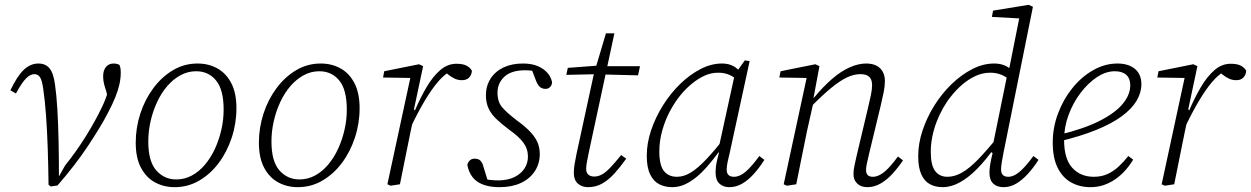

<svg xmlns="http://www.w3.org/2000/svg" viewBox="-20 -763 5180 795"><path d="M181 2Q180 -79 177.5 -152Q175 -225 170.5 -286.5Q166 -348 159 -395Q154 -431 145.5 -443.5Q137 -456 122 -456Q106 -456 88.5 -439Q71 -422 46 -376L23 -389Q51 -448 78.5 -474Q106 -500 139 -500Q169 -500 185.5 -479.5Q202 -459 208 -411Q214 -369 217.5 -310.5Q221 -252 222.5 -181.5Q224 -111 224 -34H225L249 -77Q273 -107 295 -138Q317 -169 336.5 -200.5Q356 -232 372 -261Q388 -290 400 -315Q410 -335 418 -356.5Q426 -378 433 -404L429 -346L420 -385Q415 -399 411 -415Q407 -431 407 -446Q407 -472 419 -486Q431 -500 450 -500Q459 -500 465.5 -498Q472 -496 475 -494Q477 -489 478.5 -481.5Q480 -474 480 -462Q480 -439 474.5 -414Q469 -389 457.5 -360.5Q446 -332 428 -298Q414 -270 392.5 -234.5Q371 -199 344.5 -159Q318 -119 285.5 -77Q253 -35 218 5L190 9Z M703 12Q659 12 622.5 -7.5Q586 -27 564 -68Q542 -109 542 -172Q542 -234 561 -292.5Q580 -351 615 -398Q650 -445 696.5 -472.5Q743 -500 798 -500Q844 -500 880.5 -479.5Q917 -459 938 -418Q959 -377 959 -315Q959 -252 939.5 -193Q920 -134 885.5 -88Q851 -42 804.5 -15Q758 12 703 12ZM710 -20Q744 -20 774 -36Q804 -52 828.5 -81Q853 -110 870 -147Q887 -184 896.5 -225.5Q906 -267 906 -309Q906 -392 874.5 -430Q843 -468 792 -468Q758 -468 727.5 -451.5Q697 -435 672.5 -406.5Q648 -378 630.5 -340.5Q613 -303 603.5 -261Q594 -219 594 -177Q594 -95 627 -57.5Q660 -20 710 -20Z M1213 12Q1169 12 1132.5 -7.5Q1096 -27 1074 -68Q1052 -109 1052 -172Q1052 -234 1071 -292.5Q1090 -351 1125 -398Q1160 -445 1206.5 -472.5Q1253 -500 1308 -500Q1354 -500 1390.5 -479.5Q1427 -459 1448 -418Q1469 -377 1469 -315Q1469 -252 1449.5 -193Q1430 -134 1395.5 -88Q1361 -42 1314.5 -15Q1268 12 1213 12ZM1220 -20Q1254 -20 1284 -36Q1314 -52 1338.5 -81Q1363 -110 1380 -147Q1397 -184 1406.5 -225.5Q1416 -267 1416 -309Q1416 -392 1384.5 -430Q1353 -468 1302 -468Q1268 -468 1237.5 -451.5Q1207 -435 1182.5 -406.5Q1158 -378 1140.5 -340.5Q1123 -303 1113.5 -261Q1104 -219 1104 -177Q1104 -95 1137 -57.5Q1170 -20 1220 -20Z M1684 -243 1681 -306H1698Q1721 -359 1746.5 -402.5Q1772 -446 1802.5 -472.5Q1833 -499 1870 -499Q1897 -499 1912 -491Q1927 -483 1934 -470Q1933 -453 1922.5 -442Q1912 -431 1893 -431Q1877 -431 1863.5 -437Q1850 -443 1835 -455L1820 -469L1862 -467L1840 -465Q1817 -452 1792 -422.5Q1767 -393 1740 -348Q1713 -303 1684 -243ZM1584 0 1683 -459 1692 -440 1566 -442 1571 -468 1715 -497 1732 -489 1694 -310 1699 -305 1680 -218Q1669 -164 1658 -109.5Q1647 -55 1636 0L1597 6Z M2048 12Q2008 12 1979.5 1Q1951 -10 1935.5 -31Q1920 -52 1915 -81Q1918 -92 1925.5 -99Q1933 -106 1945 -106Q1962 -106 1970 -97Q1978 -88 1982 -72L2002 -7L1972 -25Q1991 -20 2008.5 -18Q2026 -16 2046 -16Q2085 -17 2111.5 -30.5Q2138 -44 2152 -66Q2166 -88 2166 -114Q2166 -147 2147 -172.5Q2128 -198 2087 -227Q2059 -248 2037 -268.5Q2015 -289 2003.5 -313Q1992 -337 1992 -368Q1992 -407 2011 -437Q2030 -467 2064.5 -483.5Q2099 -500 2145 -500Q2181 -500 2206 -489.5Q2231 -479 2246.5 -461.5Q2262 -444 2266 -422Q2265 -410 2257.5 -402.5Q2250 -395 2239 -395Q2224 -395 2214.5 -404Q2205 -413 2197 -435L2178 -485L2211 -466Q2197 -469 2182 -470.5Q2167 -472 2151 -472Q2095 -471 2067.5 -444.5Q2040 -418 2040 -379Q2040 -341 2059.5 -318.5Q2079 -296 2118 -266Q2150 -243 2171.5 -221.5Q2193 -200 2204 -177Q2215 -154 2215 -125Q2215 -85 2194 -53.5Q2173 -22 2136 -5Q2099 12 2048 12Z M2325 -453 2331 -482 2464 -492 2467 -489H2630L2622 -451L2463 -455L2460 -456ZM2415 12Q2389 12 2372.5 -3Q2356 -18 2356 -46Q2356 -64 2359 -82.5Q2362 -101 2367 -125L2439 -457L2489 -625H2524L2418 -132Q2414 -112 2410.5 -94Q2407 -76 2407 -64Q2407 -48 2416 -40Q2425 -32 2441 -32Q2457 -32 2473 -41Q2489 -50 2508 -70Q2527 -90 2552 -121L2573 -106Q2548 -71 2524 -44.5Q2500 -18 2473.5 -3Q2447 12 2415 12Z M2763 12Q2734 12 2710 0Q2686 -12 2672 -41Q2658 -70 2658 -118Q2658 -170 2676 -223.5Q2694 -277 2725 -326.5Q2756 -376 2796 -415Q2836 -454 2880.5 -477Q2925 -500 2969 -500Q2990 -500 3006 -494Q3022 -488 3034.5 -476.5Q3047 -465 3058 -448L3042 -422Q3024 -442 3002.5 -452Q2981 -462 2954 -462Q2924 -462 2897 -449.5Q2870 -437 2845.5 -417Q2821 -397 2801 -373Q2777 -345 2756 -306.5Q2735 -268 2722.5 -224Q2710 -180 2710 -136Q2710 -79 2729 -55Q2748 -31 2783 -31Q2812 -31 2841 -49Q2870 -67 2904.5 -103.5Q2939 -140 2984 -197L2987 -152H2969Q2935 -103 2901.5 -66Q2868 -29 2833.5 -8.5Q2799 12 2763 12ZM3000 12Q2974 12 2958.5 -3Q2943 -18 2943 -48Q2943 -61 2944.5 -74Q2946 -87 2949.5 -100.5Q2953 -114 2957 -131L2952 -133L3024 -462L3029 -464L3064 -513L3084 -510L3001 -128Q2996 -109 2992.5 -91.5Q2989 -74 2989 -60Q2989 -45 2997 -38Q3005 -31 3019 -31Q3043 -31 3067.5 -52Q3092 -73 3124 -117L3145 -101Q3124 -68 3101 -42.5Q3078 -17 3053 -2.5Q3028 12 3000 12Z M3238 6 3225 0 3324 -459 3333 -440 3207 -442 3212 -468 3356 -497 3373 -489 3348 -355 3351 -352 3321 -218Q3310 -164 3299 -109.5Q3288 -55 3277 0ZM3571 12Q3545 12 3529.5 -3Q3514 -18 3514 -41Q3514 -60 3518 -77Q3522 -94 3527 -118L3574 -316Q3581 -345 3586 -369Q3591 -393 3591 -410Q3591 -434 3579 -445Q3567 -456 3543 -456Q3515 -456 3486 -442Q3457 -428 3420.5 -398Q3384 -368 3336 -319V-358H3350Q3388 -404 3425 -436Q3462 -468 3498 -484Q3534 -500 3566 -500Q3604 -500 3624 -480.5Q3644 -461 3644 -427Q3644 -406 3639 -381.5Q3634 -357 3627 -327L3578 -124Q3574 -105 3570 -88.5Q3566 -72 3566 -58Q3566 -45 3573 -38Q3580 -31 3594 -31Q3617 -31 3641.5 -51Q3666 -71 3698 -115L3719 -99Q3698 -68 3675 -43Q3652 -18 3626 -3Q3600 12 3571 12Z M3883 12Q3854 12 3831 0Q3808 -12 3795 -40.5Q3782 -69 3782 -116Q3782 -169 3800 -223Q3818 -277 3849 -326.5Q3880 -376 3920.5 -415Q3961 -454 4006 -477Q4051 -500 4096 -500Q4116 -500 4131.5 -495Q4147 -490 4160 -480.5Q4173 -471 4185 -455L4169 -424Q4149 -444 4127.5 -453Q4106 -462 4081 -462Q4048 -462 4018.5 -448Q3989 -434 3963.5 -412Q3938 -390 3917 -363Q3900 -342 3885 -315.5Q3870 -289 3858.5 -259.5Q3847 -230 3840.5 -198Q3834 -166 3834 -134Q3834 -79 3852 -55Q3870 -31 3903 -31Q3933 -31 3963.5 -48.5Q3994 -66 4030 -103Q4066 -140 4112 -197L4117 -152H4098Q4064 -103 4028 -66Q3992 -29 3955.5 -8.5Q3919 12 3883 12ZM4135 12Q4108 12 4092.5 -3Q4077 -18 4077 -47Q4077 -63 4080 -82Q4083 -101 4090 -129L4085 -132L4151 -455L4156 -465L4204 -706L4215 -686L4087 -693L4092 -719L4239 -743L4257 -735L4135 -130Q4131 -110 4128 -91.5Q4125 -73 4125 -61Q4125 -46 4132.5 -38.5Q4140 -31 4155 -31Q4177 -31 4201.5 -51.5Q4226 -72 4259 -117L4280 -101Q4259 -68 4235.5 -42.5Q4212 -17 4187.5 -2.5Q4163 12 4135 12Z M4495 12Q4451 12 4415.5 -7.5Q4380 -27 4359.5 -68Q4339 -109 4339 -173Q4339 -235 4361 -293.5Q4383 -352 4420.5 -398.5Q4458 -445 4506.5 -472.5Q4555 -500 4607 -500Q4652 -500 4679 -478Q4706 -456 4706 -414Q4706 -379 4686 -345.5Q4666 -312 4624.5 -281.5Q4583 -251 4519 -225Q4455 -199 4368 -178L4366 -205Q4466 -229 4531 -261.5Q4596 -294 4628 -332Q4660 -370 4660 -410Q4660 -438 4643.5 -453Q4627 -468 4596 -468Q4559 -468 4522 -443.5Q4485 -419 4454 -378Q4423 -337 4404.5 -287Q4386 -237 4386 -184Q4386 -105 4420 -68Q4454 -31 4509 -31Q4541 -31 4566 -42.5Q4591 -54 4612 -73.5Q4633 -93 4652 -117L4672 -102Q4657 -77 4638.5 -56.5Q4620 -36 4597.5 -20.5Q4575 -5 4549.5 3.5Q4524 12 4495 12Z M4890 -243 4887 -306H4904Q4927 -359 4952.5 -402.5Q4978 -446 5008.5 -472.5Q5039 -499 5076 -499Q5103 -499 5118 -491Q5133 -483 5140 -470Q5139 -453 5128.5 -442Q5118 -431 5099 -431Q5083 -431 5069.5 -437Q5056 -443 5041 -455L5026 -469L5068 -467L5046 -465Q5023 -452 4998 -422.5Q4973 -393 4946 -348Q4919 -303 4890 -243ZM4790 0 4889 -459 4898 -440 4772 -442 4777 -468 4921 -497 4938 -489 4900 -310 4905 -305 4886 -218Q4875 -164 4864 -109.5Q4853 -55 4842 0L4803 6Z"/></svg>

Font: Source Serif 4 Light
Style: Italic
Weight: 300
Italic angle: -12°
Designer: Frank Grießhammer
Foundry: Adobe Systems Incorporated
Version: Version 4.004;hotconv 1.0.116;makeotfexe 2.5.65601